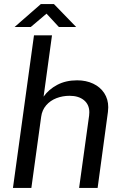

<svg xmlns="http://www.w3.org/2000/svg" viewBox="-20 -929 609 949"><path d="M148 -754.5H237L195.5 -451.5Q220.5 -487 262.8 -509.5Q305 -532 361.5 -532Q405.5 -532 440.5 -515.5Q475.5 -499 495.2 -468.8Q515 -438.5 515 -399Q515 -388 513.5 -376L462.5 0H371L420.5 -358Q421.5 -363.5 421.5 -374Q421.5 -412 395 -433.8Q368.5 -455.5 324 -455.5Q289.5 -455.5 259 -443.8Q228.5 -432 208.2 -408.5Q188 -385 183.5 -352L135 0H44ZM182 -909H246.5L356.5 -795.5H271L210 -861.5L132 -795.5H52Z"/></svg>

Font: 1883 Sans
Style: Italic
Weight: 400
Italic angle: -8°
Designer: 1883 Sans project is a fork of Public Sans.
Version: Version 1.009